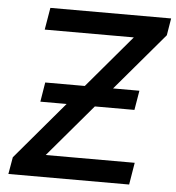

<svg xmlns="http://www.w3.org/2000/svg" viewBox="-52 -777 758 826"><g transform="rotate(5 327.0 -364.0)"><path d="M14.6 0 27.3 -73.2 501 -632.3H116.2L132.3 -727.5H653.8L641.6 -653.8L167.5 -95.2H551.8L536.1 0ZM124.5 -321.8 138.2 -405.8H544.9L530.8 -321.8Z"/></g></svg>

Font: Inter 16pt Medium
Style: Italic
Weight: 500
Italic angle: -9.3988°
Version: Version 4.001;git-66647c0bb